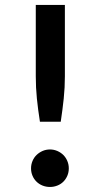

<svg xmlns="http://www.w3.org/2000/svg" viewBox="-20 -743 400 770"><path d="M240.2 -723.1V-437Q240.2 -391.6 235.6 -347.9Q231 -304.2 223.6 -254.9H140.1Q132.3 -304.2 127.9 -347.9Q123.5 -391.6 123.5 -437V-723.1ZM104.5 -67.9Q104.5 -83.5 110.4 -97.4Q116.2 -111.3 126.5 -121.3Q136.7 -131.3 150.6 -137.5Q164.6 -143.6 180.7 -143.6Q195.8 -143.6 210 -137.5Q224.1 -131.3 234.1 -121.3Q244.1 -111.3 250 -97.4Q255.9 -83.5 255.9 -67.9Q255.9 -51.8 250 -38.1Q244.1 -24.4 234.1 -14.4Q224.1 -4.4 210 1.2Q195.8 6.8 180.7 6.8Q164.6 6.8 150.6 1.2Q136.7 -4.4 126.5 -14.4Q116.2 -24.4 110.4 -38.1Q104.5 -51.8 104.5 -67.9Z"/></svg>

Font: Kdam Thmor
Style: Regular
Weight: 400
Foundry: Sovichet Tep
Version: Version 1.20